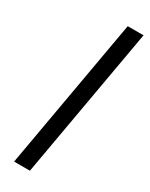

<svg xmlns="http://www.w3.org/2000/svg" viewBox="-208 -833 680 873"><g transform="rotate(30 132.5 -396.0)"><path d="M181.6 -791.5H264.6L125 0H42Z"/></g></svg>

Font: Resagnicto
Style: Italic
Weight: 500
Italic angle: -10°
Version: Version 0.999